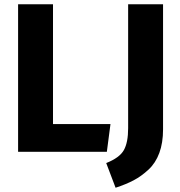

<svg xmlns="http://www.w3.org/2000/svg" viewBox="-20 -713 847 902"><path d="M229 -693V-130H499L482 0H65V-693ZM746 -693V-105Q746 -42 728.5 5.5Q711 53 677.5 84Q644 115 608 134Q572 153 523 169L479 53Q542 28 562 -8Q582 -44 582 -111V-693Z"/></svg>

Font: FiraGO
Style: Bold
Weight: 700
Designer: bBox Type
Foundry: bBox Type GmbH
Version: Version 1.001;PS 001.001;hotconv 1.0.88;makeotf.lib2.5.64775